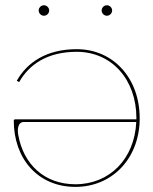

<svg xmlns="http://www.w3.org/2000/svg" viewBox="-20 -710 585 732"><path d="M127.5 -670C127.5 -659 137 -650 147.5 -650C158.5 -650 167.5 -659.5 167.5 -670C167.5 -681 158 -690 147.5 -690C136.5 -690 127.5 -680.5 127.5 -670ZM367.5 -670C367.5 -659 377 -650 387.5 -650C398.5 -650 407.5 -659.5 407.5 -670C407.5 -681 398 -690 387.5 -690C376.5 -690 367.5 -680.5 367.5 -670ZM70.5 -245H499.5V-244.5C493 -104.5 398 -7.5 267.5 -7.5C148.5 -7.5 69 -84.5 49.5 -196C48.5 -200.5 48 -205.5 48 -211C48 -227.5 53 -245 70.5 -245ZM500 -255H37.5C35.5 -255 32.5 -253.5 32.5 -250C32.5 -105 124.5 2.5 267.5 2.5C405.5 2.5 508 -102 512.5 -249.5V-260C512.5 -410.5 413 -522.5 272.5 -522.5C156.5 -522.5 83 -471.5 44 -402L53 -397C90.5 -463.5 159.5 -512.5 272.5 -512.5C406.5 -512.5 500 -406 500 -260Z"/></svg>

Font: Znikomit
Style: Regular
Weight: 100
Designer: gluk
Foundry: gluk
Version: Version 0.55